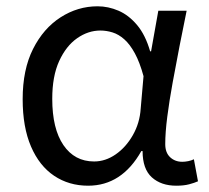

<svg xmlns="http://www.w3.org/2000/svg" viewBox="-20 -577 665 610"><path d="M260 13Q199 13 152 -18.5Q105 -50 78.5 -111.5Q52 -173 52 -262Q52 -356 85 -421.5Q118 -487 172.5 -522Q227 -557 290 -557Q324 -557 356.5 -543Q389 -529 415.5 -497.5Q442 -466 457 -414H460L483 -543H573Q562 -490 550.5 -431Q539 -372 528.5 -314.5Q518 -257 511.5 -206.5Q505 -156 505 -119Q505 -92 520.5 -77.5Q536 -63 559 -63Q568 -63 578 -65Q588 -67 596 -71L609 -1Q598 4 581 8.5Q564 13 540 13Q492 13 462.5 -13.5Q433 -40 433 -97H429Q367 13 260 13ZM279 -64Q315 -64 347.5 -86.5Q380 -109 402 -147.5Q424 -186 427 -232L436 -335Q424 -379 408.5 -407.5Q393 -436 375 -452Q357 -468 337.5 -474Q318 -480 299 -480Q260 -480 225 -455.5Q190 -431 168 -383Q146 -335 146 -263Q146 -168 181.5 -116Q217 -64 279 -64Z"/></svg>

Font: hexubangla05
Style: Book
Weight: 400
Designer: Jelle Bosma - Monotype Design Team
Foundry: Monotype Imaging Inc.
Version: Version 2.003